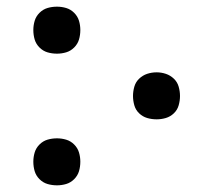

<svg xmlns="http://www.w3.org/2000/svg" viewBox="-20 -548 640 576"><path d="M151 -387Q136 -387 122.5 -391Q109 -395 98.5 -405.5Q88 -416 84 -429.5Q80 -443 80 -458Q80 -472 84 -485.5Q88 -499 98.5 -509.5Q109 -520 122.5 -524Q136 -528 151 -528Q165 -528 178.5 -524Q192 -520 202.5 -509.5Q213 -499 217 -485.5Q221 -472 221 -458Q221 -443 217 -429.5Q213 -416 202.5 -405.5Q192 -395 178.5 -391Q165 -387 151 -387ZM450 -190Q435 -190 421.5 -194Q408 -198 397.5 -208Q387 -218 383 -232Q379 -246 379 -260Q379 -274 383 -288Q387 -302 397.5 -312Q408 -322 421.5 -326.5Q435 -331 450 -331Q464 -331 477.5 -326.5Q491 -322 501.5 -312Q512 -302 516 -288Q520 -274 520 -260Q520 -246 516 -232Q512 -218 501.5 -208Q491 -198 477.5 -194Q464 -190 450 -190ZM151 8Q136 8 122.5 4Q109 0 98.5 -10.5Q88 -21 84 -34.5Q80 -48 80 -63Q80 -77 84 -90.5Q88 -104 98.5 -114.5Q109 -125 122.5 -129Q136 -133 151 -133Q165 -133 178.5 -129Q192 -125 202.5 -114.5Q213 -104 217 -90.5Q221 -77 221 -63Q221 -48 217 -34.5Q213 -21 202.5 -10.5Q192 0 178.5 4Q165 8 151 8Z"/></svg>

Font: Iosevka Extended
Style: Regular
Weight: 400
Width: 7
Monospace: yes
Designer: Belleve Invis
Foundry: Belleve Invis
Version: Version 32.5.0; ttfautohint (v1.8.4)